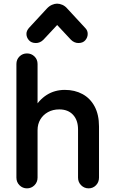

<svg xmlns="http://www.w3.org/2000/svg" viewBox="-20 -1023 628 1053"><path d="M128 10Q104 10 87 -7Q70 -24 70 -49V-672Q70 -697 87 -713.5Q104 -730 128 -730Q152 -730 169 -713.5Q186 -697 186 -672V-404L160 -419Q193 -475 236.5 -502.5Q280 -530 336 -530Q390 -530 432.5 -507Q475 -484 499 -439Q523 -394 523 -329V-49Q523 -24 506.5 -7Q490 10 466 10Q442 10 425 -7Q408 -24 408 -49V-313Q408 -364 380.5 -393.5Q353 -423 305 -423Q270 -423 243 -408Q216 -393 201 -367.5Q186 -342 186 -309V-49Q186 -24 169 -7Q152 10 128 10ZM177 -787Q152 -787 138.5 -802.5Q125 -818 125 -837Q125 -847 129 -855Q133 -863 139 -870L237 -976Q250 -990 265 -996.5Q280 -1003 293 -1003Q307 -1003 322 -996.5Q337 -990 349 -976L447 -870Q454 -863 457.5 -855Q461 -847 461 -837Q461 -818 448 -802.5Q435 -787 410 -787Q399 -787 388.5 -791.5Q378 -796 369 -805L254 -928H333L218 -805Q209 -796 198.5 -791.5Q188 -787 177 -787Z"/></svg>

Font: National Park SemiBold
Style: Regular
Weight: 600
Designer: Andrea Herstowski, Ben Hoepner
Version: Version 1.009